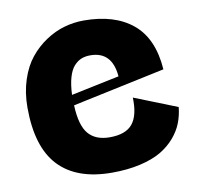

<svg xmlns="http://www.w3.org/2000/svg" viewBox="-77 -748 891 846"><g transform="rotate(-10 368.5 -325.0)"><path d="M40 -331.1Q40 -397.9 58.6 -454.6Q77.1 -511.2 108.2 -549.6Q139.2 -587.9 179.7 -614.7Q220.2 -641.6 263.2 -653.8Q306.2 -666 350.1 -666Q488.3 -666 568.8 -599.4Q649.4 -532.7 659.2 -393.1L244.1 -305.2Q247.6 -214.8 279.8 -177Q312 -139.2 375 -139.2Q447.3 -139.2 477.5 -177Q507.8 -214.8 504.9 -293.9L696.8 -217.8Q692.9 -180.2 680.2 -147.5Q667.5 -114.7 641.4 -84.2Q615.2 -53.7 577.9 -31.7Q540.5 -9.8 484.1 3.2Q427.7 16.1 357.9 16.1Q200.7 16.1 120.4 -68.8Q40 -153.8 40 -331.1ZM352.1 -509.8Q329.6 -509.8 312 -502.7Q294.4 -495.6 279.1 -478.8Q263.7 -461.9 254.4 -429.9Q245.1 -397.9 243.2 -352.1L459 -397Q449.7 -509.8 352.1 -509.8Z"/></g></svg>

Font: Mayenne Sans Regular
Style: Regular
Weight: 600
Width: 6
Designer: Jérémy Landes — Studio Triple
Foundry: Jérémy Landes — Studio Triple
Version: Version 1.001;hotconv 1.0.109;makeotfexe 2.5.65596